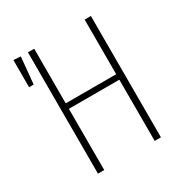

<svg xmlns="http://www.w3.org/2000/svg" viewBox="-160 -810 894 935"><g transform="rotate(-30 287.0 -342.5)"><path d="M43.9 -685.1 84 -682.1 69.8 -532.2H43.9ZM442.9 0V-344.2H159.2V0H124V-682.1H159.2V-375H442.9V-682.1H478V0Z"/></g></svg>

Font: Fira Sans Compressed UltraLight
Style: Regular
Weight: 200
Width: 1
Designer: Carrois Corporate & Edenspiekermann AG
Foundry: Carrois Corporate GbR & Edenspiekermann AG
Version: Version 4.203;PS 004.203;hotconv 1.0.88;makeotf.lib2.5.64775